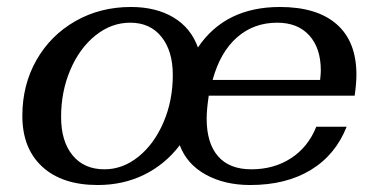

<svg xmlns="http://www.w3.org/2000/svg" viewBox="-20 -520 1082 550"><path d="M44 -188Q44 -277 84.5 -348Q125 -419 196 -459.5Q267 -500 355 -500Q427 -500 477 -470Q527 -440 547 -384Q625 -500 782 -500Q888 -500 944.5 -450.5Q1001 -401 1001 -306Q1001 -281 996 -246H578L577 -239Q572 -204 572 -180Q572 -110 604.5 -72.5Q637 -35 700 -35Q765 -35 814 -67Q863 -99 886 -157H973Q941 -76 870 -33Q799 10 697 10Q623 10 569 -20Q515 -50 495 -104Q453 -49 393 -19.5Q333 10 260 10Q158 10 101 -42.5Q44 -95 44 -188ZM475 -305Q475 -374 442.5 -414.5Q410 -455 353 -455Q299 -455 253.5 -418.5Q208 -382 181.5 -320Q155 -258 155 -185Q155 -115 188 -75Q221 -35 279 -35Q332 -35 377 -71.5Q422 -108 448.5 -170Q475 -232 475 -305ZM897 -291Q899 -309 899 -318Q899 -382 866 -418.5Q833 -455 774 -455Q707 -455 659 -413Q611 -371 589 -291Z"/></svg>

Font: Fahkwang Medium
Style: Italic
Weight: 500
Italic angle: -10°
Version: Version 1.000; ttfautohint (v1.6)